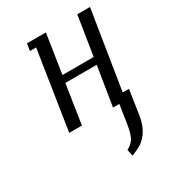

<svg xmlns="http://www.w3.org/2000/svg" viewBox="-148 -465 670 747"><g transform="rotate(-30 186.5 -92.0)"><path d="M58.1 0 112.8 -352.1H85L89.8 -383.8H174.8L147.9 -208H288.1L315.9 -383.8H373L316.9 -32.2H345.2L328.1 80.1Q321.8 120.1 302.5 147.9Q283.2 175.8 254.9 188L227.1 200.2L221.2 170.9Q242.7 160.2 253.4 142.3Q264.2 124.5 271 80.1L283.2 0H254.9L283.2 -175.8H142.1L115.2 0Z"/></g></svg>

Font: Gawaa
Style: Italic
Weight: 400
Designer: T. Christopher White
Version: Version 1.0